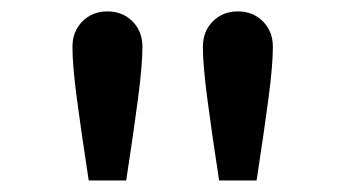

<svg xmlns="http://www.w3.org/2000/svg" viewBox="-20 -788 602 335"><path d="M134.8 -473.1Q121.6 -559.1 114 -616.7Q106.4 -674.3 106.4 -706.1Q106.4 -733.4 123.8 -750.7Q141.1 -768.1 167.5 -768.1Q193.8 -768.1 211.2 -750.7Q228.5 -733.4 228.5 -706.1Q228.5 -674.3 220.9 -616.7Q213.4 -559.1 200.2 -473.1ZM362.3 -473.1Q349.1 -559.1 341.6 -616.7Q334 -674.3 334 -706.1Q334 -733.4 351.3 -750.7Q368.7 -768.1 395 -768.1Q421.4 -768.1 438.7 -750.7Q456.1 -733.4 456.1 -706.1Q456.1 -674.3 448.5 -616.7Q440.9 -559.1 427.7 -473.1Z"/></svg>

Font: Reddit Mono SemiBold
Style: Regular
Weight: 600
Monospace: yes
Designer: Stephen Hutchings
Foundry: Reddit
Version: Version 1.014